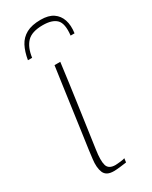

<svg xmlns="http://www.w3.org/2000/svg" viewBox="-153 -592 504 635"><g transform="rotate(-30 99.5 -274.5)"><path d="M110 -399Q100 -321 89 -244Q78 -167 67 -89Q61 -49 66.5 -30.5Q72 -12 98 -12Q103 -12 116.5 -13.5Q130 -15 134 -17L132 -2Q127 -1 109 1Q91 3 84 3Q68 3 59 -2Q50 -7 46 -16.5Q42 -26 41 -39Q40 -52 42 -67Q44 -82 46 -99Q51 -136 56.5 -173.5Q62 -211 67 -249Q72 -287 77.5 -324.5Q83 -362 88 -399Q93 -399 99 -399Q105 -399 110 -399ZM123 -552Q153 -552 170.5 -540Q188 -528 195 -507Q202 -486 198 -457H183Q188 -501 172 -517Q156 -533 120 -533Q78 -533 59.5 -513.5Q41 -494 36 -457H20Q25 -487 36 -508Q47 -529 68 -540.5Q89 -552 123 -552Z"/></g></svg>

Font: Genos Thin
Style: Italic
Weight: 100
Italic angle: -8°
Designer: Robert E. Leuschke
Foundry: Robert E. Leuschke
Version: Version 1.010